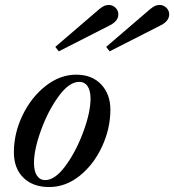

<svg xmlns="http://www.w3.org/2000/svg" viewBox="-20 -746 702 774"><path d="M36 -132Q36 -209 71 -281.5Q106 -354 164 -399.5Q222 -445 287 -445Q351 -445 388 -405.5Q425 -366 425 -304Q425 -228 391.5 -155.5Q358 -83 301.5 -37.5Q245 8 178 8Q113 8 74.5 -29.5Q36 -67 36 -132ZM345 -348Q345 -381 333 -398.5Q321 -416 299 -416Q259 -416 216.5 -358Q174 -300 145.5 -221.5Q117 -143 117 -89Q117 -56 129 -38Q141 -20 162 -20Q202 -20 244.5 -78Q287 -136 316 -215Q345 -294 345 -348ZM408 -557 585 -709Q596 -718 604.5 -722Q613 -726 623 -726Q639 -726 650.5 -715Q662 -704 662 -688Q662 -662 630 -645L422 -539ZM203 -557 380 -709Q391 -718 399.5 -722Q408 -726 418 -726Q434 -726 445.5 -715Q457 -704 457 -688Q457 -662 425 -645L217 -539Z"/></svg>

Font: Ibarra Real Nova
Style: Italic
Weight: 400
Italic angle: -22°
Designer: Jose Maria Ribagorda & Octavio Pardo
Foundry: Octavio Pardo
Version: Version 1.014